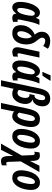

<svg xmlns="http://www.w3.org/2000/svg" viewBox="1414 -2226 1052 3921"><g transform="rotate(90 1940.5 -266.0)"><path d="M131.8 9.8Q80.1 9.8 49.6 -32Q19 -73.7 19 -147.9Q19 -201.7 28.6 -258.5Q38.1 -315.4 56.6 -368.2Q75.2 -420.9 102.1 -463.1Q128.9 -505.4 163.1 -530.3Q197.3 -555.2 238.8 -555.2Q273.4 -555.2 301.8 -535.6Q330.1 -516.1 341.8 -475.1H345.2Q351.1 -489.3 357.7 -502Q364.3 -514.6 370.8 -525.9Q377.4 -537.1 383.8 -544.9H488.8Q475.1 -515.6 462.9 -482.4Q450.7 -449.2 440.7 -412.8Q430.7 -376.5 421.9 -336.9L386.2 -168Q382.8 -154.3 380.9 -140.6Q378.9 -127 378.9 -118.2Q378.9 -104.5 384 -99.9Q389.2 -95.2 397.9 -95.2Q403.3 -95.2 410.6 -97.2Q418 -99.1 426.8 -104V-5.9Q410.2 0 387.9 4.9Q365.7 9.8 352.1 9.8Q310.5 9.8 290.5 -3.9Q270.5 -17.6 264.4 -36.6Q258.3 -55.7 258.8 -70.8H255.9Q238.8 -45.9 219.5 -27.8Q200.2 -9.8 178.7 0Q157.2 9.8 131.8 9.8ZM179.2 -91.8Q207 -91.8 227.3 -117.2Q247.6 -142.6 261.5 -179.9Q275.4 -217.3 283.2 -252Q293.5 -299.3 297.6 -329.3Q301.8 -359.4 301.8 -381.8Q301.8 -416.5 290.8 -433.3Q279.8 -450.2 257.8 -450.2Q236.3 -450.2 218.3 -429Q200.2 -407.7 186.3 -373.8Q172.4 -339.8 162.8 -301Q153.3 -262.2 148.2 -226.1Q143.1 -189.9 143.1 -165Q143.1 -128.4 152.1 -110.1Q161.1 -91.8 179.2 -91.8Z M658.2 9.8Q602.5 9.8 566.2 -11Q529.8 -31.7 512 -70.3Q494.1 -108.9 494.1 -163.1Q494.1 -227.1 517.8 -283.2Q541.5 -339.4 584.7 -382.1Q627.9 -424.8 687 -448.2Q660.2 -481.4 644.5 -515.6Q628.9 -549.8 628.9 -592.8Q628.9 -644.5 652.8 -683.1Q676.8 -721.7 719 -743.4Q761.2 -765.1 815.9 -765.1Q868.2 -765.1 909.7 -751.2Q951.2 -737.3 976.1 -716.8L918.9 -622.1Q890.6 -643.6 864 -653.3Q837.4 -663.1 813 -663.1Q783.7 -663.1 766.8 -646.2Q750 -629.4 750 -600.1Q750 -578.6 761.7 -558.1Q773.4 -537.6 790.3 -517.6Q807.1 -497.6 821.8 -477.1Q845.2 -446.3 859.9 -414.8Q874.5 -383.3 881.3 -349.9Q888.2 -316.4 888.2 -279.8Q888.2 -220.7 873.8 -168.2Q859.4 -115.7 830.8 -75.7Q802.2 -35.6 759 -12.9Q715.8 9.8 658.2 9.8ZM668 -91.8Q693.8 -91.8 712.2 -111.1Q730.5 -130.4 741.9 -159.4Q753.4 -188.5 758.8 -219Q764.2 -249.5 764.2 -272Q764.2 -308.6 755.9 -336.7Q747.6 -364.7 731 -388.2Q707 -376 686.5 -351.3Q666 -326.7 650.6 -294.9Q635.3 -263.2 626.7 -229.7Q618.2 -196.3 618.2 -166Q618.2 -133.8 630.6 -112.8Q643.1 -91.8 668 -91.8Z M1044.9 9.8Q997.1 9.8 971.4 -16.4Q945.8 -42.5 945.8 -89.8Q945.8 -105.5 948.5 -126.5Q951.2 -147.5 955.6 -167L1035.6 -544.9H1155.8L1072.8 -153.8Q1071.3 -146 1070.1 -138.2Q1068.8 -130.4 1068.8 -122.1Q1068.8 -109.9 1074.2 -103Q1079.6 -96.2 1090.8 -96.2Q1100.1 -96.2 1112.8 -100.1Q1125.5 -104 1136.7 -109.9V-15.1Q1115.7 -2.9 1090.8 3.4Q1065.9 9.8 1044.9 9.8Z M1328.6 9.8Q1276.9 9.8 1246.3 -32Q1215.8 -73.7 1215.8 -147.9Q1215.8 -201.7 1225.3 -258.5Q1234.9 -315.4 1253.4 -368.2Q1272 -420.9 1298.8 -463.1Q1325.7 -505.4 1359.9 -530.3Q1394 -555.2 1435.5 -555.2Q1470.2 -555.2 1498.5 -535.6Q1526.9 -516.1 1538.6 -475.1H1542Q1547.9 -489.3 1554.4 -502Q1561 -514.6 1567.6 -525.9Q1574.2 -537.1 1580.6 -544.9H1685.5Q1671.9 -515.6 1659.7 -482.4Q1647.5 -449.2 1637.5 -412.8Q1627.4 -376.5 1618.7 -336.9L1583 -168Q1579.6 -154.3 1577.6 -140.6Q1575.7 -127 1575.7 -118.2Q1575.7 -104.5 1580.8 -99.9Q1585.9 -95.2 1594.7 -95.2Q1600.1 -95.2 1607.4 -97.2Q1614.7 -99.1 1623.5 -104V-5.9Q1606.9 0 1584.7 4.9Q1562.5 9.8 1548.8 9.8Q1507.3 9.8 1487.3 -3.9Q1467.3 -17.6 1461.2 -36.6Q1455.1 -55.7 1455.6 -70.8H1452.6Q1435.5 -45.9 1416.3 -27.8Q1397 -9.8 1375.5 0Q1354 9.8 1328.6 9.8ZM1376 -91.8Q1403.8 -91.8 1424.1 -117.2Q1444.3 -142.6 1458.3 -179.9Q1472.2 -217.3 1480 -252Q1490.2 -299.3 1494.4 -329.3Q1498.5 -359.4 1498.5 -381.8Q1498.5 -416.5 1487.5 -433.3Q1476.6 -450.2 1454.6 -450.2Q1433.1 -450.2 1415 -429Q1397 -407.7 1383.1 -373.8Q1369.1 -339.8 1359.6 -301Q1350.1 -262.2 1345 -226.1Q1339.8 -189.9 1339.8 -165Q1339.8 -128.4 1348.9 -110.1Q1357.9 -91.8 1376 -91.8ZM1448.7 -606 1452.1 -619.1Q1458.5 -630.9 1467.8 -651.6Q1477.1 -672.4 1487.1 -695.6Q1497.1 -718.8 1505.4 -739.5Q1513.7 -760.3 1518.1 -772H1628.9L1627 -762.2Q1618.7 -748.5 1605.5 -727.5Q1592.3 -706.5 1577.1 -683.3Q1562 -660.2 1548.1 -639.6Q1534.2 -619.1 1523.9 -606Z M1619.6 240.2 1787.6 -555.2Q1802.2 -621.6 1828.1 -668.5Q1854 -715.3 1895.8 -740.2Q1937.5 -765.1 2000 -765.1Q2048.3 -765.1 2082.3 -745.6Q2116.2 -726.1 2134 -691.9Q2151.9 -657.7 2151.9 -613.8Q2151.9 -561.5 2136.5 -517.3Q2121.1 -473.1 2089.8 -443.1Q2058.6 -413.1 2009.8 -401.9Q2055.7 -393.1 2079.6 -353.8Q2103.5 -314.5 2103.5 -261.2Q2103.5 -212.9 2090.1 -164.8Q2076.7 -116.7 2050 -77.1Q2023.4 -37.6 1984.6 -13.9Q1945.8 9.8 1894.5 9.8Q1864.7 9.8 1837.6 2.4Q1810.5 -4.9 1793.9 -17.1L1737.8 240.2ZM1876 -96.2Q1905.3 -96.2 1925.3 -113Q1945.3 -129.9 1957.5 -156Q1969.7 -182.1 1975.3 -210Q1981 -237.8 1981 -259.8Q1981 -298.8 1965.8 -320.3Q1950.7 -341.8 1921.9 -341.8H1900.9L1922.9 -444.8H1939Q1961.4 -444.8 1977.8 -460.2Q1994.1 -475.6 2004.9 -499.8Q2015.6 -523.9 2020.8 -551.3Q2025.9 -578.6 2025.9 -602.1Q2025.9 -631.3 2014.6 -646.7Q2003.4 -662.1 1981 -662.1Q1962.9 -662.1 1949.2 -650.6Q1935.5 -639.2 1925.8 -616.9Q1916 -594.7 1908.7 -562L1815.9 -125Q1825.7 -111.3 1843.3 -103.8Q1860.8 -96.2 1876 -96.2Z M2083.5 240.2 2194.8 -291Q2213.4 -378.9 2240 -437.7Q2266.6 -496.6 2308.8 -525.9Q2351.1 -555.2 2415.5 -555.2Q2468.8 -555.2 2503.9 -533.7Q2539.1 -512.2 2556.9 -472.7Q2574.7 -433.1 2574.7 -378.9Q2574.7 -334.5 2565.9 -282.2Q2557.1 -230 2539.8 -178.5Q2522.5 -127 2496.3 -84.2Q2470.2 -41.5 2435.5 -15.9Q2400.9 9.8 2357.4 9.8Q2322.3 9.8 2296.9 -1.2Q2271.5 -12.2 2255.9 -30.8Q2253.9 -12.2 2249.8 8.8Q2245.6 29.8 2241.7 47.9L2202.6 240.2ZM2335.4 -95.2Q2358.4 -95.2 2377 -116.2Q2395.5 -137.2 2409.7 -170.9Q2423.8 -204.6 2433.1 -243.2Q2442.4 -281.7 2447 -317.6Q2451.7 -353.5 2451.7 -377.9Q2451.7 -414.6 2439.2 -433.3Q2426.8 -452.1 2406.7 -452.1Q2385.3 -452.1 2369.1 -436.3Q2353 -420.4 2339.6 -382.6Q2326.2 -344.7 2312.5 -278.8L2281.7 -132.8Q2289.1 -117.7 2302.5 -106.4Q2315.9 -95.2 2335.4 -95.2Z M2764.6 9.8Q2716.8 9.8 2682.9 -11.2Q2648.9 -32.2 2630.9 -71.8Q2612.8 -111.3 2612.8 -167Q2612.8 -209.5 2621.3 -261Q2629.9 -312.5 2647.9 -364.3Q2666 -416 2695.6 -459.2Q2725.1 -502.4 2767.1 -528.8Q2809.1 -555.2 2864.7 -555.2Q2912.1 -555.2 2945.6 -533.7Q2979 -512.2 2996.8 -472.4Q3014.6 -432.6 3014.6 -377Q3014.6 -329.1 3005.6 -275.9Q2996.6 -222.7 2977.5 -171.9Q2958.5 -121.1 2929 -80.1Q2899.4 -39.1 2858.4 -14.6Q2817.4 9.8 2764.6 9.8ZM2778.8 -91.8Q2799.8 -91.8 2817.9 -111.3Q2835.9 -130.9 2849.9 -163.1Q2863.8 -195.3 2873.5 -233.6Q2883.3 -272 2888.4 -309.8Q2893.6 -347.7 2893.6 -377.9Q2893.6 -401.9 2888.9 -418.7Q2884.3 -435.5 2874.3 -444.3Q2864.3 -453.1 2848.6 -453.1Q2826.2 -453.1 2807.9 -432.6Q2789.6 -412.1 2775.6 -378.9Q2761.7 -345.7 2752.4 -306.9Q2743.2 -268.1 2738.5 -231Q2733.9 -193.8 2733.9 -166Q2733.9 -130.9 2745.1 -111.3Q2756.3 -91.8 2778.8 -91.8Z M2912.6 240.2 3156.7 -183.1 3148.4 -392.1Q3147.9 -419.9 3140.9 -434.1Q3133.8 -448.2 3116.7 -448.2Q3106.9 -448.2 3096.9 -445.6Q3086.9 -442.9 3077.6 -439.9L3092.8 -544.9Q3105.5 -548.8 3125.2 -551Q3145 -553.2 3161.6 -553.2Q3214.8 -553.2 3238.5 -520.3Q3262.2 -487.3 3265.6 -429.2V-349.1L3364.7 -544.9H3493.7L3276.9 -164.1L3285.6 80.1Q3286.6 109.4 3293.5 121.6Q3300.3 133.8 3314.5 133.8Q3322.8 133.8 3335 130.1Q3347.2 126.5 3356.4 122.1V222.2Q3335.4 231 3312 235.6Q3288.6 240.2 3268.6 240.2Q3235.8 240.2 3214.4 226.6Q3192.9 212.9 3181.6 181.9Q3170.4 150.9 3167.5 100.1L3166.5 -8.8L3040.5 240.2Z M3609.9 9.8Q3562 9.8 3528.1 -11.2Q3494.1 -32.2 3476.1 -71.8Q3458 -111.3 3458 -167Q3458 -209.5 3466.6 -261Q3475.1 -312.5 3493.2 -364.3Q3511.2 -416 3540.8 -459.2Q3570.3 -502.4 3612.3 -528.8Q3654.3 -555.2 3710 -555.2Q3757.3 -555.2 3790.8 -533.7Q3824.2 -512.2 3842 -472.4Q3859.9 -432.6 3859.9 -377Q3859.9 -329.1 3850.8 -275.9Q3841.8 -222.7 3822.8 -171.9Q3803.7 -121.1 3774.2 -80.1Q3744.6 -39.1 3703.6 -14.6Q3662.6 9.8 3609.9 9.8ZM3624 -91.8Q3645 -91.8 3663.1 -111.3Q3681.2 -130.9 3695.1 -163.1Q3709 -195.3 3718.8 -233.6Q3728.5 -272 3733.6 -309.8Q3738.8 -347.7 3738.8 -377.9Q3738.8 -401.9 3734.1 -418.7Q3729.5 -435.5 3719.5 -444.3Q3709.5 -453.1 3693.8 -453.1Q3671.4 -453.1 3653.1 -432.6Q3634.8 -412.1 3620.8 -378.9Q3606.9 -345.7 3597.7 -306.9Q3588.4 -268.1 3583.7 -231Q3579.1 -193.8 3579.1 -166Q3579.1 -130.9 3590.3 -111.3Q3601.6 -91.8 3624 -91.8Z"/></g></svg>

Font: Open Sans Condensed
Style: Italic
Weight: 400
Width: 3
Italic angle: -12°
Designer: Monotype Design Team
Foundry: Monotype Imaging Inc.
Version: Version 3.000